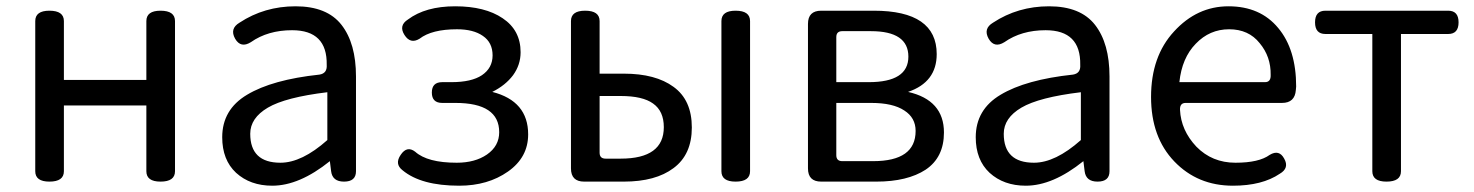

<svg xmlns="http://www.w3.org/2000/svg" viewBox="-20 -577 4682 610"><path d="M137 0Q92 0 92 -33V-510Q92 -543 137 -543Q183 -543 183 -510V-323H445V-510Q445 -543 490 -543Q536 -543 536 -510V-33Q536 0 490 0Q445 0 445 -33V-242H183V-33Q183 0 137 0Z M845 13Q775 13 730 -28Q686 -69 686 -141Q686 -229 765 -276Q845 -324 995 -340Q1020 -344 1018 -371Q1020 -481 908 -481Q831 -481 777 -443Q745 -423 727 -454Q709 -486 741 -505Q820 -557 919 -557Q1019 -557 1065 -498Q1111 -439 1111 -334V-33Q1111 0 1073 0Q1036 0 1032 -33L1028 -65Q931 13 845 13ZM871 -60Q939 -60 1020 -132V-284Q887 -268 831 -235Q775 -202 775 -152Q775 -60 871 -60Z M1439 13Q1318 13 1259 -36Q1233 -56 1253 -85Q1273 -115 1299 -95Q1338 -60 1431 -60Q1489 -60 1527 -86Q1566 -113 1566 -157Q1566 -250 1427 -250H1385Q1352 -250 1352 -283Q1352 -316 1385 -316H1414Q1478 -316 1511 -338Q1545 -361 1545 -401Q1545 -442 1514 -463Q1484 -484 1432 -484Q1352 -484 1313 -454Q1284 -436 1265 -466Q1246 -496 1276 -515Q1332 -557 1426 -557Q1521 -557 1577 -519Q1634 -481 1634 -411Q1634 -371 1610 -338Q1586 -306 1544 -285Q1658 -256 1658 -150Q1658 -77 1594 -32Q1530 13 1439 13Z M1836 0Q1794 0 1794 -42V-510Q1794 -543 1839 -543Q1885 -543 1885 -510V-343H1962Q2063 -343 2120 -301Q2178 -259 2178 -172Q2178 -86 2120 -43Q2063 0 1962 0ZM1885 -92Q1885 -73 1904 -73H1952Q2089 -73 2089 -173Q2089 -224 2055 -248Q2022 -272 1952 -272H1885ZM2317 0Q2272 0 2272 -33V-510Q2272 -543 2317 -543Q2363 -543 2363 -510V-33Q2363 0 2317 0Z M2589 0Q2547 0 2547 -42V-501Q2547 -543 2589 -543H2756Q2956 -543 2956 -405Q2956 -316 2865 -285Q2979 -259 2979 -156Q2979 -77 2921 -38Q2863 0 2764 0ZM2637 -316H2740Q2866 -316 2866 -397Q2866 -478 2747 -478H2656Q2637 -478 2637 -459ZM2637 -84Q2637 -65 2656 -65H2754Q2889 -65 2889 -161Q2889 -203 2853 -226Q2817 -250 2748 -250H2637Z M3239 13Q3169 13 3124 -28Q3080 -69 3080 -141Q3080 -229 3159 -276Q3239 -324 3389 -340Q3414 -344 3412 -371Q3414 -481 3302 -481Q3225 -481 3171 -443Q3139 -423 3121 -454Q3103 -486 3135 -505Q3214 -557 3313 -557Q3413 -557 3459 -498Q3505 -439 3505 -334V-33Q3505 0 3467 0Q3430 0 3426 -33L3422 -65Q3325 13 3239 13ZM3265 -60Q3333 -60 3414 -132V-284Q3281 -268 3225 -235Q3169 -202 3169 -152Q3169 -60 3265 -60Z M3897 13Q3785 13 3711 -64Q3637 -141 3637 -269Q3637 -398 3710 -477Q3783 -557 3883 -557Q3984 -557 4041 -488Q4098 -420 4098 -302L4097 -291Q4094 -250 4053 -250H3747Q3728 -250 3729 -228Q3732 -163 3781 -111Q3831 -60 3905 -60Q3980 -60 4014 -85Q4044 -103 4060 -73Q4077 -43 4046 -25Q3990 13 3897 13ZM3727 -316H3999Q4018 -316 4017 -339Q4018 -397 3982 -440Q3947 -484 3885 -484Q3823 -484 3779 -438Q3735 -393 3727 -316Z M4385 0Q4340 0 4340 -33V-469H4191Q4158 -469 4158 -506Q4158 -543 4191 -543H4581Q4614 -543 4614 -506Q4614 -469 4581 -469H4431V-33Q4431 0 4385 0Z"/></svg>

Font: Swei Gothic CJK TC Regular
Style: Regular
Weight: 400
Version: Version 2.129